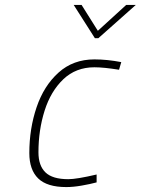

<svg xmlns="http://www.w3.org/2000/svg" viewBox="-20 -750 571 779"><path d="M279 -730H311L377 -625L492 -730H531L379 -595H365ZM99 -129Q99 -228 128.5 -315Q158 -402 217.5 -455.5Q277 -509 363 -509Q415 -509 472 -498L463 -467Q401 -477 363 -477Q288 -477 237 -428.5Q186 -380 161 -301Q136 -222 136 -132Q136 -78 164.5 -50.5Q193 -23 257 -23Q291 -23 372 -42V-10Q346 -3 311.5 3Q277 9 249 9Q171 9 135 -26Q99 -61 99 -129Z"/></svg>

Font: Cairo ExtraLight
Style: Italic
Weight: 275
Italic angle: -13°
Designer: Mohamed Gaber, Accademia di Belle Arti di Urbino and others
Foundry: Kief Type Foundry, Accademia di Belle Arti di Urbino and others
Version: Version 3.011